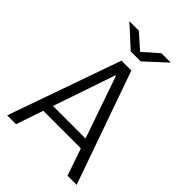

<svg xmlns="http://www.w3.org/2000/svg" viewBox="-251 -990 1102 1102"><g transform="rotate(45 300.0 -439.0)"><path d="M18 0 260 -686H340L582 0H508L451 -165H146L90 0ZM430 -224 299 -602H295L166 -224ZM260 -761 132 -878H209L300 -797L392 -878H468L341 -761Z"/></g></svg>

Font: Chivo Mono Medium ExtraLight
Style: Regular
Weight: 250
Monospace: yes
Version: Version 1.008